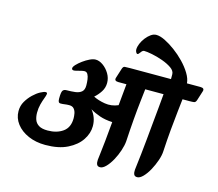

<svg xmlns="http://www.w3.org/2000/svg" viewBox="-119 -1001 1332 1174"><g transform="rotate(15 547.5 -414.5)"><path d="M37 -182Q37 -138 64.5 -102Q92 -66 140 -45Q188 -24 248 -24Q332 -24 388 -52Q444 -80 472 -122.5Q500 -165 500 -210Q500 -239 490.5 -264Q481 -289 465 -308Q493 -291 528 -279Q563 -267 608 -265Q602 -198 596.5 -142.5Q591 -87 587 -58Q584 -38 582.5 -20Q581 -2 586 9.5Q591 21 607 21Q624 21 643.5 1Q663 -19 680 -50Q697 -81 708 -114.5Q719 -148 721 -174Q725 -246 730.5 -312.5Q736 -379 742 -431Q748 -483 751 -511H867Q864 -473 859 -423Q854 -373 849 -319Q844 -265 839 -214Q834 -163 829.5 -122Q825 -81 822 -58Q819 -38 817.5 -20Q816 -2 821 9.5Q826 21 842 21Q859 21 878.5 1Q898 -19 915 -50Q932 -81 943.5 -114.5Q955 -148 956 -174Q960 -246 966 -312.5Q972 -379 978 -431Q984 -483 987 -511H1030Q1049 -511 1059.5 -512.5Q1070 -514 1075 -530L1094 -590Q1101 -612 1073 -612H988Q986 -641 966 -674Q946 -707 916 -738Q886 -769 852 -794Q818 -819 786.5 -834.5Q755 -850 731 -850Q714 -850 697.5 -838.5Q681 -827 666.5 -808.5Q652 -790 643.5 -769.5Q635 -749 635 -732Q635 -723 639.5 -715Q644 -707 649 -707Q654 -707 659 -714.5Q664 -722 670.5 -729Q677 -736 684 -736Q702 -736 735 -729.5Q768 -723 803 -710.5Q838 -698 862.5 -681Q887 -664 887 -642Q887 -636 887 -627.5Q887 -619 887 -612H628Q605 -612 594.5 -611Q584 -610 579 -593L560 -533Q553 -511 581 -511H632L619 -375Q577 -357 534.5 -364Q492 -371 461 -387Q483 -406 499.5 -431.5Q516 -457 516 -488Q516 -519 499.5 -546.5Q483 -574 459 -591Q435 -608 412 -608Q396 -608 375 -598Q354 -588 333.5 -573Q313 -558 299.5 -543.5Q286 -529 286 -520Q286 -509 299 -509Q306 -509 318.5 -512.5Q331 -516 344 -519Q357 -522 364 -522Q378 -522 385 -509.5Q392 -497 394.5 -478Q397 -459 397 -440Q397 -412 382 -399.5Q367 -387 342.5 -384Q318 -381 289 -381Q271 -381 264 -370.5Q257 -360 257 -320Q257 -306 260.5 -299.5Q264 -293 274 -293Q287 -293 299.5 -295Q312 -297 328 -297Q348 -297 358 -285Q368 -273 371 -256.5Q374 -240 374 -226Q374 -168 335.5 -140.5Q297 -113 239 -113Q202 -113 182.5 -125.5Q163 -138 156 -158Q149 -178 149 -202Q149 -231 155.5 -255.5Q162 -280 169 -298Q176 -316 177.5 -326.5Q179 -337 168 -337Q157 -337 135.5 -325.5Q114 -314 91.5 -292.5Q69 -271 53 -243.5Q37 -216 37 -182Z"/></g></svg>

Font: Alkatra Medium
Style: Regular
Weight: 500
Designer: Suman Bhandary
Version: Version 1.100;gftools[0.9.22]